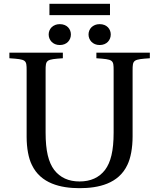

<svg xmlns="http://www.w3.org/2000/svg" viewBox="-20 -967 831 1002"><path d="M234 -787C234 -759 255 -732 292 -732C330 -732 350 -759 350 -787C350 -815 330 -841 292 -841C255 -841 234 -815 234 -787ZM442 -787C442 -759 463 -732 500 -732C538 -732 558 -759 558 -787C558 -815 538 -841 500 -841C463 -841 442 -815 442 -787ZM29 -663C117 -657 119 -655 119 -599V-253C119 -194 129 -141 146 -107C192 -9 297 15 395 15C494 15 599 -8 645 -107C662 -142 672 -195 672 -255V-599C672 -655 675 -657 762 -663V-692H483V-663C571 -657 573 -655 573 -599V-275C573 -180 558 -120 528 -80C497 -40 453 -20 395 -20C338 -20 294 -40 263 -80C233 -120 218 -180 218 -275V-599C218 -655 221 -657 308 -663V-692H29ZM238 -888H554V-947H238Z"/></svg>

Font: Lingua Franca
Style: Regular
Weight: 400
Version: Version 1.19